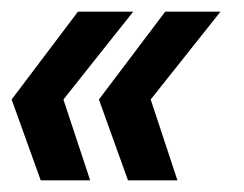

<svg xmlns="http://www.w3.org/2000/svg" viewBox="-67 -400 419 330"><path d="M162 -380 42 -229 88 -90H3L-47 -229L67 -380ZM312 -380 192 -229 238 -90H153L103 -229L217 -380Z"/></svg>

Font: Air America
Style: Regular
Weight: 400
Designer: William G. Sherman
Foundry: Aaron Bell – Saja Typeworks
Version: Version 1.100;PS 001.100;hotconv 1.0.88;makeotf.lib2.5.64775